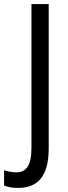

<svg xmlns="http://www.w3.org/2000/svg" viewBox="-78 -734 337 946"><path d="M10 192C106 192 162 137 162 -3V-714H77V-5C77 85 49 115 3 115C-20 115 -40 111 -58 105V180C-39 188 -16 192 10 192Z"/></svg>

Font: Noto Sans Sinhala Condensed
Style: Regular
Weight: 400
Width: 3
Designer: Jelle Bosma - Monotype Design Team
Foundry: Monotype Imaging Inc.
Version: Version 2.006